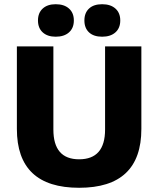

<svg xmlns="http://www.w3.org/2000/svg" viewBox="-20 -880 750 910"><path d="M244 -860Q284 -860 307 -839.5Q330 -819 330 -783Q330 -747 307 -726.5Q284 -706 244 -706Q205 -706 182.5 -726.5Q160 -747 160 -783Q160 -819 182.5 -839.5Q205 -860 244 -860ZM402 -839.5Q424 -860 464 -860Q504 -860 527 -839.5Q550 -819 550 -783Q550 -747 527 -726.5Q504 -706 464 -706Q424 -706 402 -726.5Q380 -747 380 -783Q380 -819 402 -839.5ZM650 -660V-269Q650 10 355 10Q60 10 60 -269V-660H233V-266Q233 -125 355 -125Q478 -125 478 -266V-660Z"/></svg>

Font: Elaine Sans
Style: Bold
Weight: 700
Designer: Wei Huang
Foundry: Wei Huang
Version: Version 2.001;December 24, 2019;FontCreator 12.0.0.2547 64-b